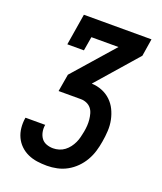

<svg xmlns="http://www.w3.org/2000/svg" viewBox="-136 -824 772 913"><g transform="rotate(20 250.0 -367.5)"><path d="M210 0Q184 0 159.5 -3.5Q135 -7 113 -17Q91 -27 74 -43.5Q57 -60 47 -81.5Q37 -103 34.5 -127.5Q32 -152 36 -178L37 -180H137L136 -179Q133 -161 136.5 -143.5Q140 -126 149.5 -113Q159 -100 175 -94Q191 -88 209 -88Q224 -88 239 -92.5Q254 -97 266.5 -106.5Q279 -116 288.5 -128.5Q298 -141 304.5 -155Q311 -169 314.5 -183.5Q318 -198 321 -213Q324 -229 325 -244.5Q326 -260 324.5 -275Q323 -290 319 -304.5Q315 -319 306 -330Q297 -341 283 -347Q269 -353 254 -353H141L156 -441L337 -647H200L188 -576H104L130 -735H472L458 -647L278 -441V-440Q305 -439 330 -429Q355 -419 374 -401Q393 -383 404.5 -359.5Q416 -336 421.5 -309.5Q427 -283 425.5 -254.5Q424 -226 419 -198Q415 -173 407.5 -148Q400 -123 386.5 -99.5Q373 -76 353.5 -56.5Q334 -37 310.5 -24Q287 -11 261 -5.5Q235 0 210 0Z"/></g></svg>

Font: Iosevka Curly Slab Semibold
Style: Italic
Weight: 600
Italic angle: -9°
Monospace: yes
Designer: Belleve Invis
Foundry: Belleve Invis
Version: Version 22.1.2; ttfautohint (v1.8.4)